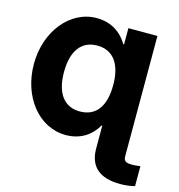

<svg xmlns="http://www.w3.org/2000/svg" viewBox="-133 -853 1102 1185"><g transform="rotate(15 417.5 -261.0)"><path d="M728.5 -727.5H543V-624H538.1C502.4 -685.1 438.5 -737.3 339.8 -737.3C168.9 -737.3 36.6 -571.8 36.6 -363.8C36.6 -156.2 165 9.8 339.8 9.8C437.5 9.8 502.9 -41.5 538.1 -104H543V40.5C543 156.2 609.9 214.8 742.7 214.8C776.9 214.8 807.6 210.9 835 203.6V76.2C815.9 78.6 799.3 80.6 781.2 80.6C741.7 80.6 728.5 70.3 728.5 40.5ZM385.7 -153.3C285.2 -153.3 229 -228.5 229 -363.3C229 -498 284.7 -574.2 386.2 -574.2C489.3 -574.2 543.5 -497.1 543.5 -363.3C543.5 -230 490.2 -153.3 385.7 -153.3Z"/></g></svg>

Font: Raveo ExtraBold
Style: Regular
Weight: 800
Designer: Jakub Foglar, Rasmus Andersson (Inter)
Foundry: Jakubfoglar.com
Version: Version 1.100;Glyphs 3.2.3 (3260)